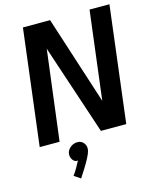

<svg xmlns="http://www.w3.org/2000/svg" viewBox="-135 -791 905 1119"><g transform="rotate(-15 317.5 -231.0)"><path d="M549 0H396L215 -544L147 -1H27L113 -700H277L449 -167L515 -700H635ZM183 72Q190 53 206.5 41Q223 29 244 28Q270 27 285 47Q300 67 293 94Q289 110 275.5 135.5Q262 161 245 188Q228 215 213 238L174 212Q188 194 199.5 173Q211 152 222 132Q203 136 190 116.5Q177 97 183 72Z"/></g></svg>

Font: Kulim Park
Style: Bold Italic
Weight: 700
Italic angle: -8°
Designer: Noponies / Dale Sattler
Foundry: Noponies
Version: Version 1.000; ttfautohint (v1.8.3)